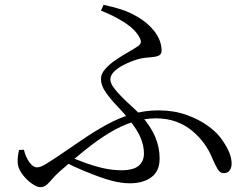

<svg xmlns="http://www.w3.org/2000/svg" viewBox="-20 -770 1040 795"><path d="M518 -11Q499 -11 479.5 -14Q460 -17 439.5 -22.5Q419 -28 396 -36Q363 -48 324 -64Q285 -80 241 -103L258 -125Q292 -111 329.5 -97Q367 -83 406 -74Q445 -65 483 -65Q532 -65 554 -83.5Q576 -102 576 -134Q576 -166 562.5 -199Q549 -232 515 -274Q493 -302 465.5 -330.5Q438 -359 418 -387.5Q398 -416 398 -443Q398 -464 415.5 -484Q433 -504 458 -521Q483 -538 507.5 -552Q532 -566 547 -576Q561 -585 563 -593.5Q565 -602 557 -616Q540 -648 497 -676Q454 -704 398 -726L409 -750Q447 -742 481.5 -731Q516 -720 548 -701Q591 -677 620 -639.5Q649 -602 649 -560Q649 -548 641.5 -542.5Q634 -537 621.5 -535Q609 -533 594 -532Q579 -531 564 -528Q549 -525 527.5 -517Q506 -509 485 -497.5Q464 -486 450.5 -471.5Q437 -457 437 -441Q437 -426 450.5 -407.5Q464 -389 484.5 -368.5Q505 -348 526.5 -328.5Q548 -309 564 -292Q605 -246 623 -202.5Q641 -159 641 -114Q641 -61 606.5 -36Q572 -11 518 -11ZM147 5Q132 5 109.5 -11.5Q87 -28 70 -52Q53 -76 53 -101Q53 -114 54.5 -125.5Q56 -137 59 -149L79 -150Q86 -120 101.5 -98.5Q117 -77 133 -77Q141 -77 150 -80.5Q159 -84 174.5 -93.5Q190 -103 217 -121Q270 -157 320.5 -191.5Q371 -226 421 -253.5Q471 -281 524.5 -297Q578 -313 636 -313Q699 -313 751.5 -294.5Q804 -276 843.5 -247Q883 -218 903 -186Q922 -158 930.5 -135.5Q939 -113 939 -92Q939 -76 931 -64.5Q923 -53 906 -53Q891 -53 881 -70Q871 -87 861 -110Q848 -144 826.5 -174Q805 -204 775.5 -228.5Q746 -253 708.5 -266.5Q671 -280 626 -280Q576 -280 528.5 -264.5Q481 -249 433 -220Q385 -191 334 -150Q283 -109 227 -60Q209 -44 196.5 -29Q184 -14 173 -4.5Q162 5 147 5Z"/></svg>

Font: Noto Serif JP
Style: Regular
Weight: 400
Designer: Ryoko NISHIZUKA  (kana & ideographs); Frank Grießhammer (Latin, Greek & Cyrillic); Wenlong ZHANG  (bopomofo); Sandoll Co
Foundry: Adobe
Version: Version 2.003-H1;hotconv 1.1.1;makeotfexe 2.6.0